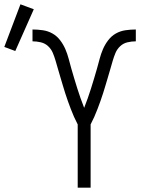

<svg xmlns="http://www.w3.org/2000/svg" viewBox="-141 -872 661 892"><path d="M220 0V-294Q211 -311 203 -329Q195 -347 188 -365.5Q181 -384 174.5 -402Q168 -420 162 -439Q156 -458 150.5 -476.5Q145 -495 139.5 -513.5Q134 -532 128.5 -551Q123 -570 117.5 -589Q112 -608 104.5 -626Q97 -644 82.5 -657.5Q68 -671 48.5 -675.5Q29 -680 10 -680V-735Q34 -735 58 -731.5Q82 -728 102.5 -716.5Q123 -705 138 -685.5Q153 -666 162.5 -644Q172 -622 178 -599Q184 -576 190.5 -553Q197 -530 204 -507Q211 -484 218 -461.5Q225 -439 233 -416.5Q241 -394 250 -371Q259 -394 267 -416.5Q275 -439 282 -461.5Q289 -484 296 -507Q303 -530 309.5 -553Q316 -576 322 -599Q328 -622 337.5 -644Q347 -666 362 -685.5Q377 -705 397.5 -716.5Q418 -728 442 -731.5Q466 -735 490 -735V-680Q471 -680 451.5 -675.5Q432 -671 417.5 -657.5Q403 -644 395.5 -626Q388 -608 382.5 -589Q377 -570 371.5 -551Q366 -532 360.5 -513.5Q355 -495 349.5 -476.5Q344 -458 338 -439Q332 -420 325.5 -402Q319 -384 312 -365.5Q305 -347 297 -329Q289 -311 280 -294V0ZM-70 -635 -121 -654 -46 -852 16 -829Z"/></svg>

Font: Iosevka Term Light
Style: Regular
Weight: 300
Monospace: yes
Designer: Belleve Invis
Foundry: Belleve Invis
Version: Version 9.0.1; ttfautohint (v1.8.3)